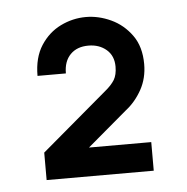

<svg xmlns="http://www.w3.org/2000/svg" viewBox="-36 -927 397 408"><g transform="rotate(-5 162.5 -723.0)"><path d="M47.9 -553.7H276.4V-614.7H143.6L229 -687Q249 -702.6 262.5 -726.8Q275.9 -751 275.9 -781.2Q275.9 -818.4 258.3 -842.8Q240.7 -867.2 214.4 -879.4Q188 -891.6 161.1 -891.6Q132.8 -891.6 106.9 -878.9Q81.1 -866.2 64.5 -840.6Q47.9 -814.9 47.9 -775.9H108.4Q108.4 -801.8 122.6 -816.2Q136.7 -830.6 161.1 -830.6Q184.1 -830.6 199.5 -817.4Q214.8 -804.2 214.8 -781.2Q214.8 -763.7 208.3 -752.9Q201.7 -742.2 188 -731L47.9 -612.3Z"/></g></svg>

Font: Estedad-FD-VF Thin
Style: Regular
Weight: 100
Designer: Amin Abedi
Version: Version 5.0